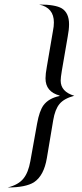

<svg xmlns="http://www.w3.org/2000/svg" viewBox="-20 -731 363 848"><path d="M308 -308Q263 -296 243 -272Q223 -248 215 -200L187 -33Q174 45 130 74Q93 97 14 97Q62 85 84 57Q105 31 114 -19L144 -186Q154 -241 172 -266Q195 -297 243 -307V-309Q181 -326 181 -385Q181 -405 187 -437L214 -595Q218 -614 218 -632Q218 -697 153 -711Q224 -711 253 -694Q285 -674 285 -624Q285 -600 279 -569L253 -418Q248 -388 248 -375Q248 -326 308 -308Z"/></svg>

Font: GFS Didot
Style: Italic
Weight: 400
Italic angle: -12°
Designer: Takis Katsoulidis and George D. Matthiopoulos
Foundry: George Matthiopoulos and Takis Katsoulidis
Version: Version 1.0